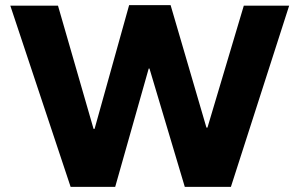

<svg xmlns="http://www.w3.org/2000/svg" viewBox="-20 -722 1158 745"><path d="M254 3 20 -700H205L343 -222H347L481 -702H642L781 -227H785L926 -700H1102L876 3H697L560 -456H557L427 3Z"/></svg>

Font: REM Medium
Style: Bold
Weight: 700
Version: Version 1.005;gftools[0.9.28]